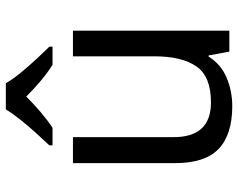

<svg xmlns="http://www.w3.org/2000/svg" viewBox="-99 -707 816 658"><g transform="rotate(-90 309.0 -378.0)"><path d="M533 -536V0H461L448 -71H444Q418 -29 372 -9.5Q326 10 274 10Q177 10 128 -36.5Q79 -83 79 -185V-536H168V-191Q168 -63 287 -63Q376 -63 410.5 -113Q445 -163 445 -257V-536ZM353 -766Q365 -744 387.5 -716.5Q410 -689 434.5 -662.5Q459 -636 478 -617V-606H416Q390 -622 362 -645.5Q334 -669 307 -696Q280 -669 253 -646Q226 -623 200 -606H140V-617Q159 -637 182.5 -663Q206 -689 228 -716.5Q250 -744 263 -766Z"/></g></svg>

Font: Go Noto Kurrent-Regular
Style: Regular
Weight: 400
Designer: Monotype Design Team
Foundry: Monotype Imaging Inc.
Version: Version 2.012; ttfautohint (v1.8.4.7-5d5b)